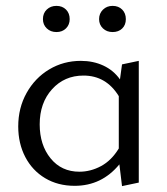

<svg xmlns="http://www.w3.org/2000/svg" viewBox="-20 -627 569 653"><path d="M126 -562Q126 -582 139 -594.5Q152 -607 172 -607Q192 -607 204.5 -594.5Q217 -582 217 -562Q217 -543 204.5 -530.5Q192 -518 172 -518Q152 -518 139 -530.5Q126 -543 126 -562ZM317 -562Q317 -581 330 -594Q343 -607 363 -607Q383 -607 395.5 -594.5Q408 -582 408 -562Q408 -542 395.5 -530Q383 -518 363 -518Q343 -518 330 -530.5Q317 -543 317 -562ZM452 -420V-6L395 6L386 -68Q326 5 234 5Q177 5 133.5 -21Q90 -47 66 -93Q42 -139 42 -197Q42 -260 70.5 -311Q99 -362 147.5 -391Q196 -420 255 -420Q297 -420 331.5 -404Q366 -388 388 -357L395 -408ZM384 -122V-300Q341 -370 264 -370Q199 -370 157 -323.5Q115 -277 115 -204Q115 -134 152 -88.5Q189 -43 250 -43Q288 -43 323.5 -62Q359 -81 384 -122Z"/></svg>

Font: Ysabeau Infant
Style: Regular
Weight: 400
Designer: Christian Thalmann (Catharsis Fonts)
Version: Version 0.003